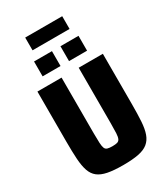

<svg xmlns="http://www.w3.org/2000/svg" viewBox="-248 -1139 1090 1253"><g transform="rotate(-30 297.0 -512.5)"><path d="M297 8Q227 8 181.5 -1Q136 -10 109.5 -31Q83 -52 70.5 -88.5Q58 -125 54.5 -179.5Q51 -234 51 -310V-688H233V-269Q233 -222 234.5 -195Q236 -168 241.5 -155Q247 -142 260.5 -138Q274 -134 297 -134Q321 -134 334 -138Q347 -142 353 -155Q359 -168 360.5 -195Q362 -222 362 -269V-688H544V-310Q544 -234 540.5 -179.5Q537 -125 524 -89Q511 -53 484.5 -31.5Q458 -10 412.5 -1Q367 8 297 8ZM130 -757V-869H265V-757ZM329 -757V-869H465V-757ZM158 -937V-1033H437V-937Z"/></g></svg>

Font: Saira SemiCondensed ExtraBold
Style: Regular
Weight: 800
Width: 4
Designer: Hector Gatti with collaboration of the Omnibus-Type team
Foundry: Omnibus-Type
Version: Version 1.101